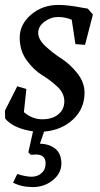

<svg xmlns="http://www.w3.org/2000/svg" viewBox="-22 -524 405 779"><path d="M215 -504Q255 -504 316 -492L334 -489L355 -465L323 -342L284 -345L269 -444Q243 -455 213.5 -455Q184 -455 158.5 -436Q133 -417 133 -390.5Q133 -364 162.5 -336.5Q192 -309 227 -286.5Q262 -264 291.5 -227Q321 -190 321 -148Q321 -83 274.5 -39.5Q228 4 157 10L140 59Q179 60 203 80Q227 100 227 139.5Q227 179 192.5 207Q158 235 111.5 235Q65 235 31 217L48 182Q83 193 106.5 193Q130 193 146.5 178.5Q163 164 163 139Q163 103 124 103L103 104L93 94L112 9Q32 -3 -1 -43L-2 -75L48 -174L85 -163L75 -69Q109 -40 149.5 -40Q190 -40 214.5 -60Q239 -80 239 -113Q239 -146 210.5 -172.5Q182 -199 148.5 -219.5Q115 -240 86.5 -279Q58 -318 58 -371.5Q58 -425 104 -464.5Q150 -504 215 -504Z"/></svg>

Font: Andada
Style: Italic
Weight: 400
Italic angle: -8.29999°
Designer: Carolina Giovagnoli
Foundry: Carolina Giovagnoli
Version: Version 1.003